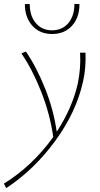

<svg xmlns="http://www.w3.org/2000/svg" viewBox="-72 -679 515 988"><path d="M196 -504Q133 -504 94.5 -546.5Q56 -589 56 -658H81Q81 -597 112.5 -560Q144 -523 196 -523Q248 -523 279.5 -560Q311 -597 311 -659L337 -658Q337 -589 298.5 -546.5Q260 -504 196 -504ZM368 -408Q371 -327 355 -258Q320 -101 211.5 47Q103 195 -40 289L-52 266Q96 174 202 26Q185 -94 139 -209.5Q93 -325 38 -404L61 -414Q115 -336 159.5 -225Q204 -114 220 -1Q300 -124 328 -248Q345 -328 340 -408Z"/></svg>

Font: EauTestText Extralight
Style: Italic
Weight: 250
Italic angle: -12°
Designer: Christian Thalmann (Catharsis Fonts)
Version: Version 0.001;PS 000.001;hotconv 1.0.88;makeotf.lib2.5.64775